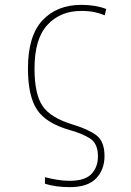

<svg xmlns="http://www.w3.org/2000/svg" viewBox="-20 -557 540 790"><path d="M410 85Q410 25 377 0Q344 -25 281 -44Q188 -72 155 -121Q122 -170 122 -275Q122 -397 175 -454.5Q228 -512 314 -512Q346 -512 369 -507Q392 -502 411 -494L417 -520Q373 -537 315 -537Q214 -537 154.5 -473Q95 -409 95 -275Q95 -162 132.5 -105.5Q170 -49 270 -21Q317 -8 350 12.5Q383 33 383 87Q383 130 356.5 158.5Q330 187 266 187Q241 187 214 182.5Q187 178 165 172V199Q209 213 267 213Q341 213 375.5 177Q410 141 410 85Z"/></svg>

Font: Noto Sans Mono UI Condensed Thin
Style: Regular
Weight: 250
Width: 3
Designer: Monotype Design team
Foundry: Monotype Imaging Inc.
Version: 1.000